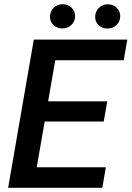

<svg xmlns="http://www.w3.org/2000/svg" viewBox="-20 -901 631 921"><path d="M280.8 -880.9Q305.7 -880.9 323 -864.5Q340.3 -848.1 340.3 -823.7Q340.3 -798.3 322.5 -781.5Q304.7 -764.6 279.3 -764.6Q254.4 -764.6 237.1 -780.5Q219.7 -796.4 219.7 -820.8Q220.2 -846.2 237.5 -863.5Q254.9 -880.9 280.8 -880.9ZM497.1 -880.4Q521.5 -880.4 539.1 -864.3Q556.6 -848.1 556.6 -824.2Q556.6 -798.3 539.1 -781.2Q521.5 -764.2 495.6 -764.2Q470.7 -764.2 453.6 -779.8Q436.5 -795.4 436.5 -819.3Q436.5 -845.2 453.9 -862.8Q471.2 -880.4 497.1 -880.4ZM19 0 142.1 -710.9H590.8L573.2 -611.8H245.1L210.9 -415H494.6L477.5 -317.9H194.3L156.2 -98.6H487.8L470.7 0Z"/></svg>

Font: Mardoto Medium
Style: Italic
Weight: 500
Italic angle: -12°
Designer: Christian Robertson, Vahan Hovhannisyan
Foundry: Google
Version: Version 1.000